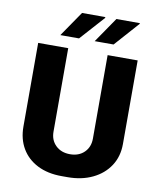

<svg xmlns="http://www.w3.org/2000/svg" viewBox="-96 -965 877 1051"><g transform="rotate(10 342.5 -439.5)"><path d="M319 10Q241 10 184 -19Q127 -48 96.5 -100Q66 -152 66 -221V-686H233V-222Q233 -175 263.5 -145.5Q294 -116 343 -116Q392 -116 422 -145.5Q452 -175 452 -222V-686H619V-221Q619 -152 585 -100Q551 -48 490.5 -19Q430 10 352 10ZM369 -749 465 -889H594L596 -886L474 -749ZM178 -749 274 -889H400L405 -886L282 -749Z"/></g></svg>

Font: Chivo Medium
Style: Bold
Weight: 700
Version: Version 2.002